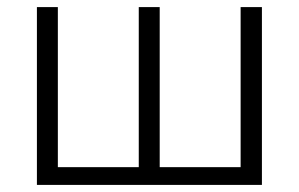

<svg xmlns="http://www.w3.org/2000/svg" viewBox="-20 -521 843 541"><path d="M84 0H718V-501H658V-50H430V-501H371V-50H143V-501H84Z"/></svg>

Font: Poppy and Pepper Light
Style: Regular
Weight: 300
Designer: Thy Ha
Foundry: Thy Ha
Version: Version 0.001;Glyphs 3.2 (3227)